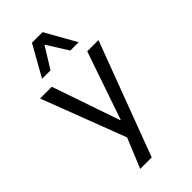

<svg xmlns="http://www.w3.org/2000/svg" viewBox="-282 -822 1076 1076"><g transform="rotate(-45 256.0 -284.5)"><path d="M142 180 230 -34V43L24 -496H117L256 -92H259L398 -496H487L233 180ZM110 -566 213 -749H297L400 -566H334L255 -692L177 -566Z"/></g></svg>

Font: Nunito Sans 7pt SemiCondensed
Style: Regular
Weight: 400
Width: 4
Designer: Vernon Adams
Foundry: Vernon Adams
Version: Version 3.101;gftools[0.9.27]